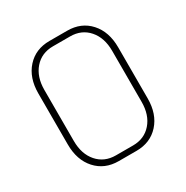

<svg xmlns="http://www.w3.org/2000/svg" viewBox="-164 -845 960 991"><g transform="rotate(-30 316.0 -350.0)"><path d="M78 -198V-502Q78 -595 129 -651.5Q180 -708 263 -708H369Q452 -708 503 -651.5Q554 -595 554 -502V-198Q554 -105 503 -48.5Q452 8 369 8H263Q180 8 129 -48.5Q78 -105 78 -198ZM367 -25Q435 -25 476.5 -72.5Q518 -120 518 -198V-502Q518 -580 476.5 -627.5Q435 -675 367 -675H265Q197 -675 155.5 -627.5Q114 -580 114 -502V-198Q114 -120 155.5 -72.5Q197 -25 265 -25Z"/></g></svg>

Font: Bai Jamjuree ExtraLight
Style: Regular
Weight: 275
Designer: Katatrad Aksorn Co.,Ltd.
Foundry: Cadson Demak Co.,Ltd.
Version: Version 1.000; ttfautohint (v1.6)